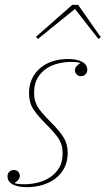

<svg xmlns="http://www.w3.org/2000/svg" viewBox="-20 -762 437 794"><path d="M91 12Q54 12 32.5 0.5Q11 -11 11 -33Q11 -44 18.5 -51.5Q26 -59 37 -59Q49 -59 55.5 -51.5Q62 -44 62 -35Q62 -26 56 -18.5Q50 -11 42 -7V-4Q49 -2 59 -1Q69 0 81 0Q105 0 132.5 -6Q160 -12 183.5 -26.5Q207 -41 223 -65.5Q239 -90 239 -127Q239 -144 236 -157Q233 -170 225.5 -183.5Q218 -197 204 -213Q190 -229 169 -250Q135 -284 117.5 -311Q100 -338 100 -377Q100 -411 113 -437.5Q126 -464 148 -482Q170 -500 199 -509Q228 -518 261 -518Q298 -518 319.5 -506.5Q341 -495 341 -473Q341 -462 333.5 -454.5Q326 -447 315 -447Q303 -447 296.5 -454.5Q290 -462 290 -471Q290 -480 296 -487.5Q302 -495 310 -499V-502Q299 -506 274 -506Q250 -506 223 -500Q196 -494 173.5 -479.5Q151 -465 136 -440.5Q121 -416 121 -379Q121 -362 124 -349Q127 -336 134.5 -322.5Q142 -309 155.5 -293.5Q169 -278 191 -256Q227 -220 243.5 -193Q260 -166 260 -129Q260 -95 246.5 -68.5Q233 -42 209.5 -24Q186 -6 155.5 3Q125 12 91 12ZM129 -610 279 -742H303L397 -608L387 -601L290 -725L137 -601Z"/></svg>

Font: IBM Plex Serif Thin
Style: Italic
Weight: 100
Italic angle: -14°
Designer: Mike Abbink, Paul van der Laan, Pieter van Rosmalen
Foundry: Bold Monday
Version: Version 3.001